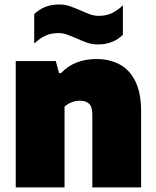

<svg xmlns="http://www.w3.org/2000/svg" viewBox="-20 -816 680 836"><path d="M48.5 0V-550H223L237 -498H246Q304 -559 400 -559Q456 -559 500 -536Q544 -513 569.2 -462.2Q594.5 -411.5 594.5 -329V0H382V-315Q382 -351 368 -364.2Q354 -377.5 329 -377.5Q309 -377.5 290.8 -370.2Q272.5 -363 261 -351.5V0ZM406 -622.5Q380 -622.5 357.2 -630.8Q334.5 -639 313 -649Q293 -657.5 273.8 -664.8Q254.5 -672 234 -672Q203.5 -672 179.2 -661.2Q155 -650.5 129 -626.5V-754.5Q171.5 -796.5 238 -796.5Q264 -796.5 286.8 -788.2Q309.5 -780 331 -770.5Q351 -761.5 370.5 -754.2Q390 -747 410 -747Q440.5 -747 464.8 -757.8Q489 -768.5 515 -792.5V-664.5Q472.5 -622.5 406 -622.5Z"/></svg>

Font: Encode Sans Black
Style: Regular
Weight: 900
Designer: Multiple Designers
Foundry: Impallari Type
Version: Version 3.002; ttfautohint (v1.8.3) -l 8 -r 50 -G 200 -x 14 